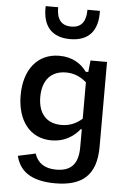

<svg xmlns="http://www.w3.org/2000/svg" viewBox="-65 -857 749 1106"><g transform="rotate(5 310.0 -304.0)"><path d="M54.5 -286.5C54.5 -141.5 128 -42.5 253.5 -42.5C328.5 -42.5 381 -77.5 416.5 -121.5H422.5V-18C422.5 90.5 370 123 296 123C229 123 188.5 95.5 170 41L69 63C88 142.5 148 202 296 202C452 202 533.5 135.5 533.5 -30V-520.5H438L431 -453.5H416C385 -497.5 333 -532 257.5 -532C131.5 -532 54.5 -434.5 54.5 -286.5ZM225.5 -810H153.5C149 -695.5 202.5 -633 310 -633C418 -633 471 -695.5 467 -810H395C395 -744 370.5 -705.5 310 -705.5C249.5 -705.5 225.5 -744 225.5 -810ZM168 -286.5C168 -384 218.5 -439.5 304 -439.5C344 -439.5 384 -427 422.5 -393V-182.5C384 -148.5 344.5 -136 303 -136C216 -136 168 -191.5 168 -286.5Z"/></g></svg>

Font: Monaspace Neon Medium
Style: Regular
Weight: 500
Designer: Riley Cran & the Lettermatic Team
Foundry: Lettermatic
Version: Version 1.200 (Monaspace Neon)